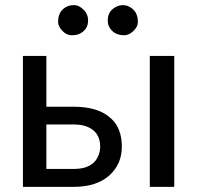

<svg xmlns="http://www.w3.org/2000/svg" viewBox="-20 -724 764 744"><path d="M159.7 -241.7V-69.3H266.1Q340.8 -69.3 361.8 -122.1Q368.2 -138.2 368.2 -156.2Q368.2 -215.3 313 -234.9Q293.5 -241.7 264.6 -241.7ZM655.3 -507.3V0H560.5V-507.3ZM159.7 -507.3V-310.5H264.6Q362.8 -310.5 411.1 -264.2Q451.7 -226.6 452.1 -157.2Q452.6 -87.9 403.3 -43.9Q354 0 266.1 0H68.8V-507.3ZM461.4 -587.4Q419.4 -587.4 401.9 -622.1Q397.5 -632.3 397.5 -644.5Q397.5 -683.1 433.1 -699.2Q444.3 -704.1 456.1 -704.1Q467.8 -704.1 478.5 -699.2Q514.6 -682.6 514.2 -638.7Q514.6 -620.6 497.1 -604Q479.5 -587.4 461.4 -587.4ZM321.3 -644.5Q321.3 -607.4 285.2 -591.8Q274.4 -587.4 256.3 -587.4Q238.3 -587.4 221.7 -604.5Q205.1 -621.6 205.1 -639.2Q205.1 -683.1 240.7 -699.2Q251.5 -704.1 268.6 -704.1Q285.6 -704.1 303.2 -687Q321.3 -669.9 321.3 -644.5Z"/></svg>

Font: Lato-Medium
Style: Regular
Weight: 500
Designer: Lukasz Dziedzic
Foundry: tyPoland Lukasz Dziedzic
Version: Version 2.006; 2014-01-15